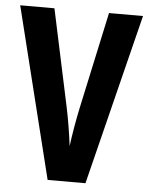

<svg xmlns="http://www.w3.org/2000/svg" viewBox="-52 -757 617 799"><g transform="rotate(5 256.5 -357.0)"><path d="M513 -714H371L284 -311C274 -265 261 -191 256 -148C251 -191 239 -266 229 -311L143 -714H0L177 0H335Z"/></g></svg>

Font: Noto Sans Armenian ExtraCondensed
Style: Regular
Weight: 400
Width: 2
Designer: Monotype Design Team
Foundry: Monotype Imaging Inc.
Version: Version 2.008